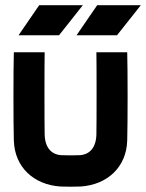

<svg xmlns="http://www.w3.org/2000/svg" viewBox="-20 -700 559 735"><path d="M467 -500H349C350 -468 350 -216 349 -184C347 -126 315 -108 287 -106C269 -105 231 -105 213 -106C185 -108 153 -126 151 -184C150 -216 150 -468 151 -500H33C31 -437 31 -225 33 -162C36 -60 109 7 211 14C229 15 271 15 289 14C391 7 464 -60 467 -162C469 -225 469 -437 467 -500ZM51 -565H206L297 -680H130ZM273 -565H428L519 -680H352Z"/></svg>

Font: Fervojo
Style: Bold
Weight: 700
Designer: kohakuno
Version: ver.1.0